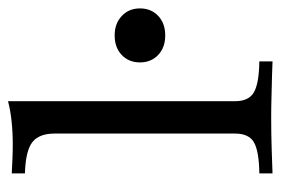

<svg xmlns="http://www.w3.org/2000/svg" viewBox="-126 -546 672 459"><g transform="rotate(-90 209.5 -316.0)"><path d="M25 0V-31.5Q78.2 -32.3 99.2 -44.4Q120.2 -56.5 120.2 -89.5V-521Q120.2 -558.1 99.6 -574.2Q79 -590.3 25 -591.9V-623.4Q40.3 -622.6 58.5 -621.8Q76.6 -621 94.4 -621Q123.4 -621 149.6 -623.8Q175.8 -626.6 197.6 -632.3V-89.5Q197.6 -56.5 219 -44.4Q240.3 -32.3 292.7 -31.5V0Q279.8 -0.8 258.1 -1.2Q236.3 -1.6 210.1 -2.4Q183.9 -3.2 158.9 -3.2Q121 -3.2 82.7 -2Q44.4 -0.8 25 0ZM354.8 -256.5Q325.8 -256.5 308.1 -273.4Q290.3 -290.3 290.3 -316.9Q290.3 -343.5 308.1 -360.5Q325.8 -377.4 354.8 -377.4Q383.1 -377.4 401.2 -360.5Q419.4 -343.5 419.4 -316.9Q419.4 -290.3 401.6 -273.4Q383.9 -256.5 354.8 -256.5Z"/></g></svg>

Font: Playfair 12pt
Style: Regular
Weight: 400
Designer: Claus Eggers Sørensen
Foundry: Claus Eggers Sørensen
Version: Version 2.000;gftools[0.9.28]